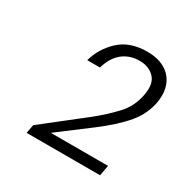

<svg xmlns="http://www.w3.org/2000/svg" viewBox="-95 -792 511 523"><g transform="rotate(30 160.5 -530.0)"><path d="M52 -352 57 -379 183 -478Q217 -505 244 -534Q271 -563 278 -603Q285 -640 267.5 -658Q250 -676 221 -676Q190 -676 168 -658.5Q146 -641 136 -606H96Q107 -647 139.5 -677.5Q172 -708 227 -708Q259 -708 281.5 -695.5Q304 -683 314 -659.5Q324 -636 319 -604Q312 -563 284.5 -530Q257 -497 207 -459L109 -385H289L283 -352Z"/></g></svg>

Font: DM Sans 36pt ExtraLight
Style: Italic
Weight: 250
Italic angle: -10°
Designer: Colophon Foundry, Jonny Pinhorn
Foundry: Colophon Foundry
Version: Version 4.004;gftools[0.9.30]